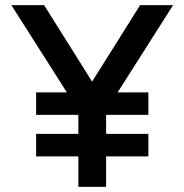

<svg xmlns="http://www.w3.org/2000/svg" viewBox="-20 -730 720 750"><path d="M121.1 -369.1Q151.4 -369.1 241.2 -369.1Q186.5 -454.1 24.4 -710Q55.7 -710 152.3 -710Q199.2 -634.8 339.8 -411.1Q386.7 -485.4 527.3 -710Q559.6 -710 656.2 -710Q601.6 -625 439.5 -369.1Q469.7 -369.1 559.6 -369.1Q559.6 -346.7 559.6 -281.2Q518.6 -281.2 394.5 -281.2Q394.5 -262.7 394.5 -207Q436.5 -207 559.6 -207Q559.6 -184.6 559.6 -119.1Q518.6 -119.1 394.5 -119.1Q394.5 -88.9 394.5 0Q368.2 0 286.1 0Q286.1 -29.3 286.1 -119.1Q245.1 -119.1 121.1 -119.1Q121.1 -140.6 121.1 -207Q162.1 -207 286.1 -207Q286.1 -225.6 286.1 -281.2Q245.1 -281.2 121.1 -281.2Q121.1 -302.7 121.1 -369.1Z"/></svg>

Font: SSportsD
Style: Medium
Weight: 400
Designer: Swiss Typefaces
Version: Version 1.000